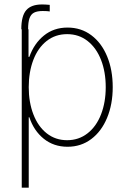

<svg xmlns="http://www.w3.org/2000/svg" viewBox="-20 -665 594 884"><path d="M173.8 -644.5Q187.5 -644.5 209 -642.6V-612.3Q198.2 -614.3 176.8 -614.3Q151.4 -614.3 137 -606.9Q122.6 -599.6 116 -581.5Q109.4 -563.5 109.4 -530.3H111.3V-403.3H115.2Q136.7 -464.4 182.1 -501.2Q227.5 -538.1 291 -538.1Q353.5 -538.1 400.6 -502.7Q447.8 -467.3 473.4 -405Q499 -342.8 499 -263.7Q499 -185.1 473.1 -122.6Q447.3 -60.1 400.1 -24.7Q353 10.7 291 10.7Q227.5 10.7 181.6 -26.1Q135.7 -63 115.2 -125H112.3V199.2H80.1V-530.3H78.1Q78.1 -592.3 101.1 -618.4Q124 -644.5 173.8 -644.5ZM289.1 -19.5Q342.8 -19.5 383.3 -51.3Q423.8 -83 445.3 -138.7Q466.8 -194.3 466.8 -263.7Q466.8 -333.5 445.3 -388.9Q423.8 -444.3 383.5 -476.1Q343.3 -507.8 289.1 -507.8Q234.9 -507.8 194.8 -476.3Q154.8 -444.8 133.5 -389.2Q112.3 -333.5 112.3 -263.7Q112.3 -193.8 133.8 -138.2Q155.3 -82.5 195.3 -51Q235.4 -19.5 289.1 -19.5Z"/></svg>

Font: Pretendard Thin
Style: Regular
Weight: 100
Designer: Base glyphs from Inter by Rasmus Andersson; Hangeul glyphs from Noto Sans CJK(Source Han Sans) by Jang Soo-young and Kan
Foundry: Kil Hyung-jin
Version: Version 1.309